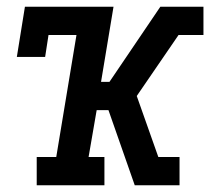

<svg xmlns="http://www.w3.org/2000/svg" viewBox="-20 -550 640 570"><path d="M89 0V-84H147L207 -446H124L114 -381H30L54 -530H317L280 -307H305L456 -530H584V-446H510L386 -265L450 -84H513V0H380L302 -223H267L243 -84H290V0Z"/></svg>

Font: Iosevka Curly Slab MdExObl
Style: Regular
Weight: 500
Width: 7
Italic angle: -9°
Monospace: yes
Designer: Belleve Invis
Foundry: Belleve Invis
Version: Version 11.1.0; ttfautohint (v1.8.3)